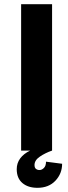

<svg xmlns="http://www.w3.org/2000/svg" viewBox="-20 -720 327 918"><path d="M81 -700H229V0H81ZM60 89Q60 60 76.5 37.5Q93 15 124 0H229Q197 11 171 28.5Q145 46 145 69Q145 82 152 87.5Q159 93 169 93Q180 93 190 83Q200 73 200 53L277 63Q277 110 245 144Q213 178 159 178Q114 178 87 155Q60 132 60 89Z"/></svg>

Font: Uncut Sans VF
Style: Regular
Weight: 400
Designer: Kasper Nordkvist
Foundry: Uncut Type
Version: Version 1.100;FEAKit 1.0